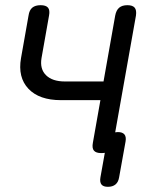

<svg xmlns="http://www.w3.org/2000/svg" viewBox="-20 -580 640 740"><path d="M370 10Q350 10 342 0.5Q334 -9 338 -30L367 -194H215Q131 -194 89.5 -238Q48 -282 61 -356L90 -520Q93 -541 104.5 -550.5Q116 -560 136.5 -560Q157 -560 165 -550.5Q173 -541 169 -520L140 -356Q133 -314 157.5 -290Q182 -266 230 -266H379L424 -520Q428 -541 439.5 -550.5Q451 -560 471 -560Q491 -560 499 -550.5Q507 -541 504 -520L424 -70Q429 -71 434 -71Q452 -71 459.5 -62Q467 -53 464 -35L439 104Q436 122 425 131Q414 140 396 140Q378 140 371 131Q364 122 367 104L384 9Q378 10 370 10Z"/></svg>

Font: Maple Mono Light
Style: Italic
Weight: 300
Italic angle: -10°
Monospace: yes
Designer: subframe7536
Version: Version 7.000